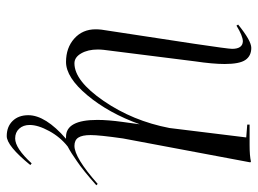

<svg xmlns="http://www.w3.org/2000/svg" viewBox="-118 -467 766 570"><g transform="rotate(90 265.0 -182.0)"><path d="M470 111Q413 181 384 181Q356 181 339 163.5Q322 146 322 117Q322 66 392 5H386Q336 5 336 -88Q336 -120 342 -163L349 -214Q316 -122 263 -58.5Q210 5 164 5Q122 5 94.5 -19.5Q67 -44 67 -83Q67 -91 68 -100L110 -376Q125 -477 125 -488Q125 -519 103 -520Q87 -520 56 -501L53 -506Q101 -545 122 -545Q146 -545 158 -527.5Q170 -510 170 -466Q170 -431 162 -377L128 -107Q127 -98 127 -89Q127 -60 138.5 -40Q150 -20 168 -20Q220 -20 279.5 -106.5Q339 -193 360 -302L388 -530L350 -533V-540H411Q442 -540 460 -544L462 -542L391 -164Q381 -94 381 -68Q381 -43 388.5 -31.5Q396 -20 413 -20Q448 -20 526 -89L530 -85Q485 -45 458 -27Q434 -10 415 0Q387 22 369 55Q351 88 351 113Q351 132 362 144Q373 156 391 156Q420 156 465 107Z"/></g></svg>

Font: Kleymissky
Style: Regular
Weight: 500
Italic angle: -8°
Designer: gluk
Foundry: gluk
Version: Version 0.283